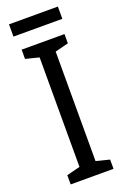

<svg xmlns="http://www.w3.org/2000/svg" viewBox="-163 -905 625 956"><g transform="rotate(-20 150.0 -427.0)"><path d="M279 -854H20V-789H279ZM263 0V-49L192 -67V-647L263 -665V-714H36V-665L107 -647V-67L36 -49V0Z"/></g></svg>

Font: Noto Sans Lao Condensed
Style: Regular
Weight: 400
Width: 3
Designer: Monotype Design Team
Foundry: Monotype Imaging Inc.
Version: Version 2.004